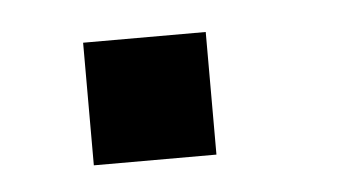

<svg xmlns="http://www.w3.org/2000/svg" viewBox="-27 -160 365 195"><g transform="rotate(-5 156.0 -62.5)"><path d="M62.5 -125H187.5V0H62.5Z"/></g></svg>

Font: NeoDunggeunmo Pro
Style: Regular
Weight: 400
Version: Version 1.020